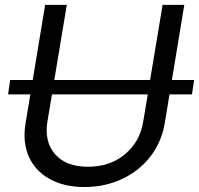

<svg xmlns="http://www.w3.org/2000/svg" viewBox="-20 -747 808 780"><path d="M768.5 -421.9 759.9 -363.6H668.7L649.1 -245.7Q636.7 -171.5 592.3 -112.9Q547.9 -54.3 477.6 -20.8Q407.3 12.8 323.2 12.8Q239 12.8 180 -20.8Q121.1 -54.3 96.2 -112.9Q71.4 -171.5 83.8 -245.7L103.3 -363.6H12.8L21.3 -421.9H112.9L163.4 -727.3H251.4L200.6 -421.9H589.8L640.6 -727.3H728.7L678.3 -421.9ZM580.3 -363.6H191.1L172.6 -252.8Q159.4 -171.5 203.7 -120.6Q247.9 -69.6 337.4 -69.6Q427.2 -69.6 487.9 -120.6Q548.7 -171.5 561.8 -252.8Z"/></svg>

Font: Karasuma Gothic
Style: Italic
Weight: 400
Italic angle: -9.39999°
Designer: Rasmus Andersson / Ryoko Nishizuka
Foundry: Genbu
Version: Version 1.00